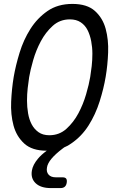

<svg xmlns="http://www.w3.org/2000/svg" viewBox="-20 -760 640 981"><path d="M218 10Q144 10 104 -26.5Q64 -63 49 -119Q34 -175 37 -241Q40 -307 50 -367Q60 -425 80 -490.5Q100 -556 135 -611.5Q170 -667 222.5 -703.5Q275 -740 350 -740Q425 -740 465 -704Q505 -668 520 -612.5Q535 -557 532.5 -492Q530 -427 520 -368Q510 -308 489 -241.5Q468 -175 432.5 -119Q397 -63 344 -27Q328 -15 308 -7L300 -1Q263 27 243 51Q223 75 220 96Q216 118 228 132Q240 146 265 146H299Q313 146 318 152.5Q323 159 321 173Q319 187 311 194Q303 201 289 201H240Q188 201 162 176Q136 151 143 111Q148 82 173 52Q190 31 219 10ZM232 -69Q283 -69 319.5 -102Q356 -135 380.5 -181Q405 -227 420 -278.5Q435 -330 441 -367Q445 -391 448.5 -422Q452 -453 452 -485.5Q452 -518 446 -549.5Q440 -581 427.5 -606Q415 -631 392.5 -646Q370 -661 337 -661Q286 -661 249.5 -628Q213 -595 188.5 -549Q164 -503 149.5 -452.5Q135 -402 129 -366Q125 -341 121.5 -309.5Q118 -278 118 -245.5Q118 -213 123.5 -181Q129 -149 142 -124.5Q155 -100 177 -84.5Q199 -69 232 -69Z"/></svg>

Font: Maple Mono NL Light
Style: Italic
Weight: 300
Italic angle: -10°
Monospace: yes
Designer: subframe7536
Version: Version 7.000